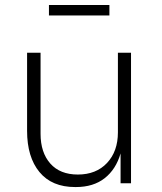

<svg xmlns="http://www.w3.org/2000/svg" viewBox="-20 -737 652 772"><path d="M419.9 -674.8H176.8V-716.8H419.9ZM285.2 15.1H282.2Q188.5 15.1 138.7 -45.2Q88.9 -105.5 88.9 -210.9V-524.9H143.1V-199.2Q143.1 -124 182.1 -79.6Q221.2 -35.2 293 -35.2Q366.7 -35.2 410.4 -81.8Q454.1 -128.4 454.1 -205.1V-524.9H506.8V0H464.8V-120.1Q446.3 -56.2 400.9 -20.5Q355.5 15.1 285.2 15.1Z"/></svg>

Font: Sora ExtraLight
Style: Regular
Weight: 200
Designer: Jonathan Barnbrook, Julián Moncada
Foundry: Barnbrook Fonts
Version: Version 2.000